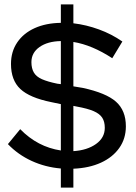

<svg xmlns="http://www.w3.org/2000/svg" viewBox="-20 -787 621 874"><path d="M257 67V-20Q186 -26 124 -54.5Q62 -83 16 -131L72 -199Q151 -118 257 -102V-313L214 -322Q115 -342 72.5 -382Q30 -422 30 -496Q30 -552 58.5 -594Q87 -636 138 -659Q189 -682 257 -683V-767H314V-681Q373 -674 430.5 -653Q488 -632 537 -598L491 -522Q445 -552 401 -570.5Q357 -589 314 -596V-394L356 -387Q463 -364 508 -324Q553 -284 553 -212Q553 -156 523 -113.5Q493 -71 439.5 -46.5Q386 -22 314 -19V67ZM257 -404V-600Q197 -599 160 -573Q123 -547 123 -504Q123 -476 134 -457Q145 -438 171 -426.5Q197 -415 241 -406ZM314 -99Q377 -103 417 -131.5Q457 -160 457 -205Q457 -233 445.5 -251Q434 -269 406.5 -281Q379 -293 329 -302L314 -305Z"/></svg>

Font: Red Hat Display Medium
Style: Regular
Weight: 500
Designer: Pentagram, MCKL
Foundry: Pentagram, MCKL
Version: Version 1.023